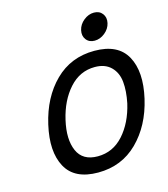

<svg xmlns="http://www.w3.org/2000/svg" viewBox="-110 -802 797 913"><g transform="rotate(-15 288.0 -346.0)"><path d="M365.5 -605Q351 -624 357 -651Q363 -678 386.5 -697Q410 -716 437 -716Q464 -716 478.5 -697Q493 -678 487 -651Q481 -624 457.5 -605Q434 -586 407 -586Q380 -586 365.5 -605ZM564 -258Q535 -132 456 -54Q377 24 261 24Q145 24 103 -53.5Q61 -131 90 -258Q119 -385 197.5 -462.5Q276 -540 392 -540Q508 -540 550.5 -462.5Q593 -385 564 -258ZM279 -51Q354 -51 406 -109Q458 -167 479 -258Q491 -316 486.5 -362Q482 -408 453 -436.5Q424 -465 374 -465Q300 -465 248 -407Q196 -349 175 -258Q154 -167 179.5 -109Q205 -51 279 -51Z"/></g></svg>

Font: Miedinger
Style: Italic
Weight: 400
Italic angle: -13°
Version: Version 001.000